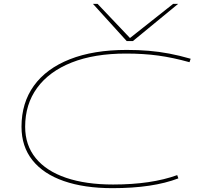

<svg xmlns="http://www.w3.org/2000/svg" viewBox="-20 -970 1042 1000"><path d="M566 10Q419 10 312.5 -27Q206 -64 149 -135.5Q92 -207 92 -310Q92 -434 156.5 -523.5Q221 -613 344 -661.5Q467 -710 640 -710Q701 -710 754.5 -705.5Q808 -701 861 -691Q914 -681 973 -664L967 -646Q881 -670 804.5 -680.5Q728 -691 636 -691Q471 -691 353.5 -644.5Q236 -598 173.5 -512.5Q111 -427 111 -310Q111 -214 166 -146.5Q221 -79 324 -44Q427 -9 569 -9Q768 -9 903 -58L909 -41Q776 10 566 10ZM908 -950 672 -756H640L464 -950H488L657 -772L882 -950Z"/></svg>

Font: Georama ExtraExtended Thin
Style: Italic
Weight: 100
Width: 8
Italic angle: -9°
Designer: Jean-Baptiste Levee
Foundry: Production Type
Version: Version 1.000